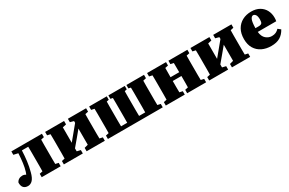

<svg xmlns="http://www.w3.org/2000/svg" viewBox="109 -1490 3757 2492"><g transform="rotate(-30 1988.0 -243.5)"><path d="M94 11Q52 11 29 -13Q6 -37 6 -89Q17 -115 40.5 -129.5Q64 -144 95 -144Q123 -144 144 -128Q153 -145 159 -165Q175 -216 183.5 -281Q192 -346 196 -421L129 -436V-487H587V-436L541 -426Q540 -390 540 -349Q540 -308 540 -277V-210Q540 -179 540 -138Q540 -97 541 -61L587 -51V0H303V-51L349 -61Q350 -97 350 -138Q350 -179 350 -210V-277Q350 -309 350 -351Q350 -393 349 -430H254Q251 -351 241.5 -275Q232 -199 212 -125Q193 -52 163 -20.5Q133 11 94 11Z M976 -436V-487H1249V-436L1203 -426Q1202 -390 1202 -349Q1202 -308 1202 -277V-210Q1202 -179 1202 -138Q1202 -97 1203 -61L1249 -51V0H976V-51L1031 -66V-308L954 -215L864 -108V-64L919 -51V0H635V-51L681 -61Q682 -97 682 -138Q682 -179 682 -210V-277Q682 -308 682 -349Q682 -390 681 -426L635 -436V-487H919V-436L864 -423V-192L932 -274L1031 -394V-421Z M1853 -436V-487H2117V-436L2071 -426Q2070 -390 2070 -349Q2070 -308 2070 -277V-210Q2070 -179 2070 -138Q2070 -97 2071 -61L2117 -51V0H1295V-51L1341 -61Q1342 -97 1342 -138Q1342 -179 1342 -210V-277Q1342 -308 1342 -349Q1342 -390 1341 -426L1295 -436V-487H1559V-436L1525 -428Q1524 -391 1524 -350Q1524 -309 1524 -277V-210Q1524 -179 1524 -136.5Q1524 -94 1525 -57H1617Q1618 -94 1618 -136.5Q1618 -179 1618 -210V-277Q1618 -309 1618 -350Q1618 -391 1617 -428L1583 -436V-487H1829V-436L1795 -428Q1794 -391 1794 -350Q1794 -309 1794 -277V-210Q1794 -179 1794 -136.5Q1794 -94 1795 -57H1887Q1888 -94 1888 -136.5Q1888 -179 1888 -210V-277Q1888 -309 1888 -350Q1888 -391 1887 -428Z M2483 -436V-487H2767V-436L2721 -426Q2720 -390 2720 -349Q2720 -308 2720 -277V-210Q2720 -179 2720 -138Q2720 -97 2721 -61L2767 -51V0H2483V-51L2529 -61Q2530 -97 2530 -141.5Q2530 -186 2530 -231H2400Q2400 -187 2400 -142Q2400 -97 2401 -61L2447 -51V0H2163V-51L2209 -61Q2210 -97 2210 -138Q2210 -179 2210 -210V-277Q2210 -308 2210 -349Q2210 -390 2209 -426L2163 -436V-487H2447V-436L2401 -426Q2401 -393 2400.5 -356Q2400 -319 2400 -288H2530Q2530 -319 2529.5 -356Q2529 -393 2529 -426Z M3154 -436V-487H3427V-436L3381 -426Q3380 -390 3380 -349Q3380 -308 3380 -277V-210Q3380 -179 3380 -138Q3380 -97 3381 -61L3427 -51V0H3154V-51L3209 -66V-308L3132 -215L3042 -108V-64L3097 -51V0H2813V-51L2859 -61Q2860 -97 2860 -138Q2860 -179 2860 -210V-277Q2860 -308 2860 -349Q2860 -390 2859 -426L2813 -436V-487H3097V-436L3042 -423V-192L3110 -274L3209 -394V-421Z M3729 -449Q3706 -449 3690 -415Q3674 -381 3672 -288H3719Q3755 -288 3767.5 -302.5Q3780 -317 3780 -355Q3780 -407 3764.5 -428Q3749 -449 3729 -449ZM3738 16Q3661 16 3601 -13Q3541 -42 3506.5 -98.5Q3472 -155 3472 -238Q3472 -323 3505.5 -382Q3539 -441 3597.5 -472Q3656 -503 3730 -503Q3803 -503 3853.5 -473.5Q3904 -444 3930 -394.5Q3956 -345 3956 -284Q3956 -268 3955 -256.5Q3954 -245 3951 -231H3674Q3682 -158 3721.5 -125Q3761 -92 3808 -92Q3843 -92 3869 -104Q3895 -116 3915 -139L3955 -107Q3921 -45 3869.5 -14.5Q3818 16 3738 16Z"/></g></svg>

Font: Source Serif 4 Black
Style: Regular
Weight: 900
Designer: Frank Grießhammer
Foundry: Adobe
Version: Version 4.005;hotconv 1.1.0;makeotfexe 2.6.0